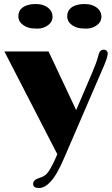

<svg xmlns="http://www.w3.org/2000/svg" viewBox="-20 -780 562 965"><path d="M175.3 115.2Q205.1 106 216.8 91.3Q233.4 71.8 256.8 21L268.1 -4.9L2 -521.5H224.1L362.8 -226.6L442.9 -413.6Q464.8 -464.8 471.7 -491.7Q478.5 -518.6 485.1 -524.4Q491.7 -530.3 501.2 -530.3Q510.7 -530.3 516.1 -524.4Q521.5 -518.6 521.5 -512.7Q521.5 -506.8 520.3 -500.2Q519 -493.7 515.4 -482.7Q511.7 -471.7 504.9 -455.1L302.2 14.6Q266.1 99.6 232.9 134.3Q204.6 165 175.5 165Q146.5 165 146.5 144.8Q146.5 124.5 175.3 115.2ZM341.3 -654.3Q317.9 -671.4 317.9 -698.2Q317.9 -740.7 365.7 -754.9Q382.3 -759.8 403.8 -759.8Q425.3 -759.8 441.2 -754.6Q457 -749.5 467.8 -740.7Q489.7 -722.7 489.7 -696.3Q489.7 -669.9 466.6 -653.1Q443.4 -636.2 413.6 -636.2Q383.8 -636.2 368.2 -641.1Q352.5 -646 341.3 -654.3ZM96.2 -654.3Q72.3 -671.4 72.3 -698.2Q72.3 -740.7 120.6 -754.9Q136.7 -759.8 158.4 -759.8Q180.2 -759.8 195.8 -754.6Q211.4 -749.5 222.2 -740.7Q244.1 -722.7 244.1 -696.3Q244.1 -669.9 221.2 -653.1Q198.2 -636.2 168.5 -636.2Q138.7 -636.2 123 -641.1Q107.4 -646 96.2 -654.3Z"/></svg>

Font: Limelight
Style: Regular
Weight: 400
Designer: Nicole Fally
Foundry: Nicole Fally
Version: Version 1.002